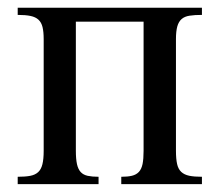

<svg xmlns="http://www.w3.org/2000/svg" viewBox="-20 -467 557 487"><path d="M287.6 0V-18.6Q303.7 -18.6 314.7 -21.2Q325.7 -23.9 332.3 -31Q338.9 -38.1 341.6 -51Q344.2 -64 344.2 -84.5V-412.1H172.4V-84.5Q172.4 -63.5 175.3 -50.5Q178.2 -37.6 184.8 -30.5Q191.4 -23.4 202.6 -21Q213.9 -18.6 230 -18.6V0H24.9V-18.6Q43.9 -18.6 56.6 -21Q69.3 -23.4 76.9 -30.5Q84.5 -37.6 87.6 -50.5Q90.8 -63.5 90.8 -84.5V-367.7Q90.8 -386.2 87.9 -398.2Q85 -410.2 77.6 -417Q70.3 -423.8 57.6 -426.5Q44.9 -429.2 24.9 -429.2V-447.3H492.2V-429.2Q473.6 -429.2 460.9 -427.2Q448.2 -425.3 440.7 -418.7Q433.1 -412.1 429.7 -399.9Q426.3 -387.7 426.3 -367.7V-84.5Q426.3 -64 429.2 -51Q432.1 -38.1 439.7 -31Q447.3 -23.9 460 -21.2Q472.7 -18.6 492.2 -18.6V0Z"/></svg>

Font: Doulos SIL CyrE
Style: Regular
Weight: 400
Designer: Walt Agee, Victor Gaultney, Peter Martin, Debbi Hosken, Becca Hirsbrunner
Foundry: SIL International
Version: Version 5.000